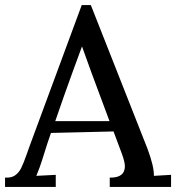

<svg xmlns="http://www.w3.org/2000/svg" viewBox="-33 -741 698 761"><path d="M645 0H402V-37H405Q462 -37 462 -82Q462 -98 451 -129L417 -220L166 -214H169Q157 -181 135 -110Q126 -80 111 -44L188 -48V0H-13V-37H-10Q13 -36 27.5 -46.5Q42 -57 51 -75Q60 -93 73 -130Q74 -134 84 -161L291 -721H327L551 -153Q578 -81 577 -44L645 -48ZM331 -449 292 -557 256 -459Q221 -363 186 -261H401Z"/></svg>

Font: Sumana
Style: Regular
Weight: 400
Designer: Cyreal, Alexei Vanyashin (Devanagari), Olga Karpushina (Latin)
Foundry: Cyreal
Version: Version 1.015;PS 001.015;hotconv 1.0.70;makeotf.lib2.5.58329